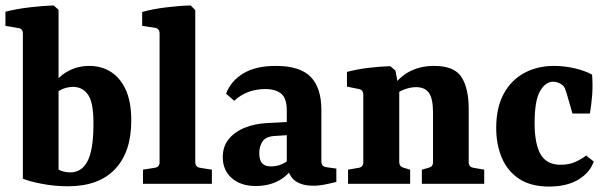

<svg xmlns="http://www.w3.org/2000/svg" viewBox="-29 -675 2227 705"><path d="M55 -552Q55 -570 38 -572L-9 -580V-632Q29 -642 79.5 -648Q130 -654 168 -655L186 -639V-52Q194 -48 205 -45Q216 -42 229 -42Q270 -42 291.5 -81.5Q313 -121 314 -208Q316 -293 296 -324.5Q276 -356 239 -356Q223 -356 205.5 -350Q188 -344 174 -330L163 -359Q185 -394 220.5 -413.5Q256 -433 299 -433Q343 -433 377.5 -411.5Q412 -390 432.5 -346Q453 -302 453 -232Q453 -117 393.5 -54Q334 9 220 9Q172 9 125 0Q78 -9 55 -19Z M688 -80Q688 -62 705 -59L749 -52V0H496V-52L540 -59Q557 -62 557 -79V-552Q557 -570 540 -573L493 -580V-631Q532 -642 581.5 -648Q631 -654 671 -655L688 -638Z M910 8Q855 8 822 -21Q789 -50 789 -98Q789 -138 811.5 -165Q834 -192 871 -206.5Q908 -221 950 -223L1045 -228V-180L984 -176Q949 -175 936 -157Q923 -139 923 -113Q923 -88 933 -76Q943 -64 966 -64Q989 -64 1009 -73.5Q1029 -83 1042 -99L1052 -71Q1033 -33 996 -12.5Q959 8 910 8ZM801 -331Q819 -378 864.5 -405.5Q910 -433 984 -433Q1073 -433 1112 -392.5Q1151 -352 1151 -272V-83Q1151 -63 1170 -61L1206 -56V-7Q1191 -3 1166.5 2Q1142 7 1120 7Q1082 7 1057 -9.5Q1032 -26 1024 -69V-270Q1024 -314 1003.5 -331Q983 -348 945 -348Q912 -348 883.5 -337.5Q855 -327 831 -305Z M1520 0V-52L1545 -59Q1553 -61 1557 -66Q1561 -71 1561 -80V-261Q1561 -313 1546 -334Q1531 -355 1499 -355Q1478 -355 1455.5 -346.5Q1433 -338 1413 -321L1414 -358Q1441 -396 1479 -414.5Q1517 -433 1565 -433Q1639 -433 1665.5 -392Q1692 -351 1692 -275V-80Q1692 -62 1709 -59L1749 -52V0ZM1249 0V-52L1289 -59Q1305 -62 1305 -80V-327Q1305 -345 1289 -348L1245 -357V-411Q1283 -421 1325 -426Q1367 -431 1404 -432L1423 -416L1437 -341V-80Q1437 -64 1453 -59L1477 -52V0Z M1793 -205Q1793 -280 1820.5 -330.5Q1848 -381 1896 -407Q1944 -433 2005 -433Q2044 -433 2082 -424Q2120 -415 2145 -401Q2148 -364 2145.5 -328Q2143 -292 2137 -258H2073L2052 -331Q2048 -344 2045 -351Q2042 -358 2037 -362Q2031 -367 2022 -371Q2013 -375 2002 -375Q1974 -375 1954 -340.5Q1934 -306 1934 -223Q1934 -147 1956 -108.5Q1978 -70 2030 -70Q2062 -70 2086 -81.5Q2110 -93 2123 -104L2151 -82Q2138 -42 2095.5 -16Q2053 10 1987 10Q1920 10 1877 -18.5Q1834 -47 1813.5 -96Q1793 -145 1793 -205Z"/></svg>

Font: Yrsa
Style: Bold
Weight: 700
Version: Version 2.004